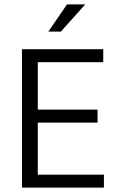

<svg xmlns="http://www.w3.org/2000/svg" viewBox="-20 -854 534 874"><path d="M80 -630H450V-571H152V-355H424V-296H152V-59H453V0H80ZM257 -710H200L285 -834H368Z"/></svg>

Font: Ek Mukta Light
Style: Regular
Weight: 300
Designer: Girish Dalvi and Yashodeep Gholap
Foundry: Ek Type
Version: Version 2.538;PS 1.002;hotconv 16.6.51;makeotf.lib2.5.65220;